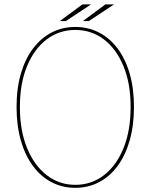

<svg xmlns="http://www.w3.org/2000/svg" viewBox="-20 -870 704 898"><path d="M332 8.5Q272 8.5 221.8 -17.5Q171.5 -43.5 134.8 -92.8Q98 -142 77.8 -212Q57.5 -282 57.5 -369.5Q57.5 -457.5 78 -526.8Q98.5 -596 135.5 -644.5Q172.5 -693 222.5 -718.5Q272.5 -744 332 -744Q391.5 -744 441.8 -718.5Q492 -693 529 -644.5Q566 -596 586.2 -526.8Q606.5 -457.5 606.5 -369.5Q606.5 -282 586.2 -212Q566 -142 529.2 -92.8Q492.5 -43.5 442.2 -17.5Q392 8.5 332 8.5ZM332 -5.5Q408 -5.5 466.5 -50.8Q525 -96 558 -178Q591 -260 591 -369.5Q591 -479.5 557.5 -560.5Q524 -641.5 465.8 -685.8Q407.5 -730 332 -730Q257 -730 198.5 -685.8Q140 -641.5 106.5 -560.5Q73 -479.5 73 -369.5Q73 -259.5 106.5 -177.8Q140 -96 198.5 -50.8Q257 -5.5 332 -5.5ZM260 -771.5 365.5 -849.5H406L288 -771.5ZM367.5 -771.5 473 -849.5H513.5L395.5 -771.5Z"/></svg>

Font: Epilogue Thin
Style: Regular
Weight: 250
Designer: Tyler Finck
Foundry: Etcetera Type Co
Version: Version 2.111